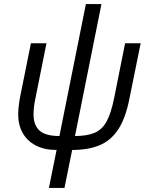

<svg xmlns="http://www.w3.org/2000/svg" viewBox="-20 -730 747 950"><path d="M299 200H222L260 12Q199 12 156.5 -10.5Q114 -33 92 -72.5Q70 -112 70 -163Q70 -180 72.5 -204Q75 -228 81 -258L133 -516H210L156 -247Q150 -219 148 -199.5Q146 -180 146 -163Q146 -111 175.5 -84Q205 -57 274 -57L405 -710H482L351 -57Q411 -57 448.5 -73Q486 -89 508 -130Q530 -171 545 -246L599 -516H676L620 -240Q601 -144 564.5 -89Q528 -34 472 -11Q416 12 337 12Z"/></svg>

Font: IBM Plex Sans
Style: Italic
Weight: 400
Italic angle: -11.31°
Designer: Mike Abbink, Paul van der Laan, Pieter van Rosmalen
Foundry: Bold Monday
Version: Version 3.201